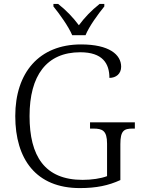

<svg xmlns="http://www.w3.org/2000/svg" viewBox="-20 -951 722 981"><path d="M349 -771H417C435 -816 482 -880 513 -918V-931H489C445 -896 413 -862 383 -822C353 -862 321 -896 277 -931H253V-918C284 -880 330 -816 349 -771ZM388 10C472 10 534 -3 595 -31V-215C595 -284 614 -294 658 -294H669V-326H440V-294H457C503 -294 527 -284 527 -217V-51C496 -39 448 -32 402 -32C208 -32 131 -154 131 -358C131 -565 218 -684 390 -684C504 -684 539 -627 539 -553C573 -553 599 -574 599 -610C599 -672 538 -724 394 -724C180 -724 58 -580 58 -358C58 -137 165 10 388 10Z"/></svg>

Font: Noto Serif Light
Style: Regular
Weight: 300
Designer: Monotype Design Team
Foundry: Monotype Imaging Inc.
Version: Version 2.013